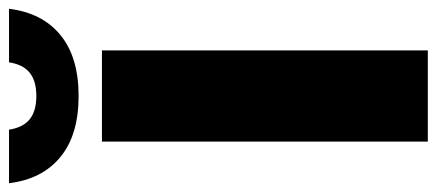

<svg xmlns="http://www.w3.org/2000/svg" viewBox="-344 -694 991 436"><g transform="rotate(-90 152.0 -475.5)"><path d="M49 0V-740H256V0ZM-45.5 -951H76Q81 -919 99.8 -904Q118.5 -889 152.5 -889Q186.5 -889 205.2 -904Q224 -919 229 -951H350.5Q341.5 -876 291.2 -834.5Q241 -793 152.5 -793Q64 -793 13.8 -834.5Q-36.5 -876 -45.5 -951Z"/></g></svg>

Font: Encode Sans SemiCondensed Black
Style: Regular
Weight: 900
Width: 4
Designer: Multiple Designers
Foundry: Impallari Type
Version: Version 2.000